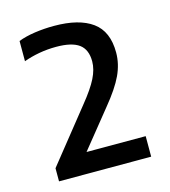

<svg xmlns="http://www.w3.org/2000/svg" viewBox="-83 -882 570 642"><g transform="rotate(-15 202.0 -561.0)"><path d="M43.5 -308V-353.5L188.5 -535Q224 -578.5 239.2 -609Q254.5 -639.5 254.5 -667Q254.5 -708 229.5 -726.5Q204.5 -745 150.5 -745Q120 -745 91 -739.8Q62 -734.5 37.5 -725.5V-795.5Q62 -805 94.8 -809.8Q127.5 -814.5 161.5 -814.5Q248 -814.5 293.8 -781.2Q339.5 -748 339.5 -675Q339.5 -635.5 321.5 -597Q303.5 -558.5 261 -507L140 -357L137.5 -379H362.5V-308Z"/></g></svg>

Font: Encode Sans SC Condensed Thin Medium
Style: Regular
Weight: 500
Version: Version 3.002